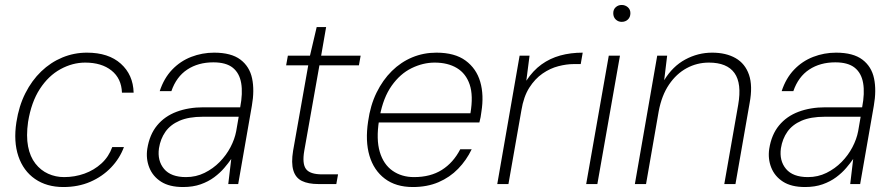

<svg xmlns="http://www.w3.org/2000/svg" viewBox="-20 -741 3600 773"><path d="M235 12Q168 12 121 -20.5Q74 -53 54 -112Q34 -171 46 -249Q56 -314 82 -365.5Q108 -417 146 -453.5Q184 -490 231 -509.5Q278 -529 330 -529Q417 -529 466.5 -484.5Q516 -440 518 -368H471Q469 -425 429 -457Q389 -489 323 -489Q272 -489 223.5 -462.5Q175 -436 140.5 -383Q106 -330 93 -250Q85 -193 93 -151.5Q101 -110 122.5 -82.5Q144 -55 174 -41.5Q204 -28 238 -28Q281 -28 320 -42Q359 -56 388.5 -83Q418 -110 432 -149H479Q462 -103 427 -66.5Q392 -30 343.5 -9Q295 12 235 12Z M717 12Q662 12 628.5 -9.5Q595 -31 581 -66.5Q567 -102 573 -142Q582 -199 612.5 -236Q643 -273 691 -291Q739 -309 799 -309H947Q958 -366 951 -406.5Q944 -447 917 -468.5Q890 -490 839 -490Q778 -490 734 -461Q690 -432 670 -374H623Q640 -426 673 -460.5Q706 -495 750 -512Q794 -529 842 -529Q911 -529 948 -501Q985 -473 995 -425Q1005 -377 994 -315L939 0H899L911 -101Q900 -85 883 -65Q866 -45 842.5 -27.5Q819 -10 788 1Q757 12 717 12ZM729 -28Q769 -28 803.5 -45Q838 -62 864.5 -89Q891 -116 908 -148.5Q925 -181 931 -213L941 -271H797Q740 -271 703 -255Q666 -239 646 -210.5Q626 -182 620 -144Q613 -94 640.5 -61Q668 -28 729 -28Z M1262 0Q1221 0 1195.5 -12.5Q1170 -25 1161 -55Q1152 -85 1160 -134L1221 -478H1132L1139 -517H1228L1255 -632H1293L1273 -517H1432L1425 -478H1266L1205 -134Q1196 -82 1212 -60.5Q1228 -39 1277 -39H1341L1334 0Z M1642 12Q1574 12 1529.5 -21.5Q1485 -55 1467.5 -114Q1450 -173 1462 -252Q1471 -317 1496 -368Q1521 -419 1557.5 -455Q1594 -491 1639.5 -510Q1685 -529 1737 -529Q1811 -529 1854.5 -497Q1898 -465 1913.5 -411.5Q1929 -358 1918 -290Q1917 -280 1915 -269.5Q1913 -259 1910 -248H1492L1499 -285H1874Q1886 -356 1871 -400.5Q1856 -445 1819.5 -467Q1783 -489 1730 -489Q1683 -489 1637 -466.5Q1591 -444 1557 -396Q1523 -348 1509 -273L1506 -256Q1494 -180 1509 -129.5Q1524 -79 1560.5 -53.5Q1597 -28 1647 -28Q1713 -28 1759 -57Q1805 -86 1833 -140H1879Q1858 -96 1824.5 -61.5Q1791 -27 1745.5 -7.5Q1700 12 1642 12Z M1982 0 2072 -517H2112L2099 -416Q2126 -457 2160 -481.5Q2194 -506 2235.5 -517.5Q2277 -529 2326 -529L2318 -483H2289Q2261 -483 2228 -474.5Q2195 -466 2164.5 -445Q2134 -424 2111 -388Q2088 -352 2079 -296L2027 0Z M2340 0 2431 -517H2476L2385 0ZM2483 -653Q2469 -653 2459 -662.5Q2449 -672 2449 -688Q2449 -703 2459 -712Q2469 -721 2483 -721Q2497 -721 2507.5 -712Q2518 -703 2518 -688Q2518 -672 2508 -662.5Q2498 -653 2483 -653Z M2536 0 2626 -517H2666L2654 -418Q2688 -474 2739 -501.5Q2790 -529 2847 -529Q2903 -529 2941.5 -507Q2980 -485 2995.5 -440Q3011 -395 2998 -326L2941 0H2896L2952 -319Q2967 -405 2937 -447Q2907 -489 2834 -489Q2786 -489 2744.5 -466.5Q2703 -444 2673.5 -400.5Q2644 -357 2632 -293L2581 0Z M3221 12Q3166 12 3132.5 -9.5Q3099 -31 3085 -66.5Q3071 -102 3077 -142Q3086 -199 3116.5 -236Q3147 -273 3195 -291Q3243 -309 3303 -309H3451Q3462 -366 3455 -406.5Q3448 -447 3421 -468.5Q3394 -490 3343 -490Q3282 -490 3238 -461Q3194 -432 3174 -374H3127Q3144 -426 3177 -460.5Q3210 -495 3254 -512Q3298 -529 3346 -529Q3415 -529 3452 -501Q3489 -473 3499 -425Q3509 -377 3498 -315L3443 0H3403L3415 -101Q3404 -85 3387 -65Q3370 -45 3346.5 -27.5Q3323 -10 3292 1Q3261 12 3221 12ZM3233 -28Q3273 -28 3307.5 -45Q3342 -62 3368.5 -89Q3395 -116 3412 -148.5Q3429 -181 3435 -213L3445 -271H3301Q3244 -271 3207 -255Q3170 -239 3150 -210.5Q3130 -182 3124 -144Q3117 -94 3144.5 -61Q3172 -28 3233 -28Z"/></svg>

Font: DM Sans 11pt ExtraLight
Style: Italic
Weight: 250
Italic angle: -10°
Version: Version 4.004;gftools[0.9.30]